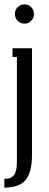

<svg xmlns="http://www.w3.org/2000/svg" viewBox="-20 -706 223 876"><path d="M47.9 -642.1Q47.9 -661.1 61 -673.6Q74.2 -686 91.8 -686Q109.4 -686 122.1 -673.6Q134.8 -661.1 134.8 -642.1Q134.8 -623.5 122.1 -610.8Q109.4 -598.1 91.8 -598.1Q74.2 -598.1 61 -610.8Q47.9 -623.5 47.9 -642.1ZM0 149.9V109.9Q10.7 109.9 19 108.2Q27.3 106.4 33.2 102.3Q39.1 98.1 43.2 94Q47.4 89.8 50 81.5Q52.7 73.2 54.2 67.4Q55.7 61.5 56.4 49.3Q57.1 37.1 57.1 30Q57.1 22.9 57.1 7.8V-445.8H37.1V-485.8H126V0Q126 79.6 97.2 114.7Q68.4 149.9 0 149.9Z"/></svg>

Font: Margherita
Style: Regular
Weight: 400
Designer: James Puckett
Foundry: Dunwich Type Founders
Version: Version 1.008;hotconv 1.0.109;makeotfexe 2.5.65596